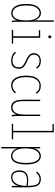

<svg xmlns="http://www.w3.org/2000/svg" viewBox="1064 -1769 872 3040"><g transform="rotate(90 1500.0 -249.0)"><path d="M188 9Q151 9 117.5 -14Q84 -37 63.5 -90Q43 -143 43 -232Q43 -315 63.5 -365.5Q84 -416 116.5 -438.5Q149 -461 187 -461Q232 -461 262.5 -428.5Q293 -396 302 -354V-665H324L325 -71Q325 -53 325.5 -35.5Q326 -18 332 0L311 -1Q305 -16 304.5 -43Q304 -70 304 -88Q294 -49 264.5 -20Q235 9 188 9ZM190 -12Q243 -12 273 -65Q303 -118 303 -231Q303 -311 285 -356.5Q267 -402 240.5 -421Q214 -440 188 -440Q139 -440 103 -393Q67 -346 67 -239Q67 -151 84.5 -101.5Q102 -52 130.5 -32Q159 -12 190 -12Z M454 0V-21H554V-428H458V-449H578V-21H670V0ZM563 -576Q554 -576 547 -583Q540 -590 540 -600Q540 -611 546.5 -618.5Q553 -626 563 -626Q572 -626 579 -618.5Q586 -611 586 -600Q586 -590 579 -583Q572 -576 563 -576Z M935 10Q892 10 858 -5.5Q824 -21 800 -49L816 -66Q835 -41 866.5 -26Q898 -11 936 -11Q1046 -11 1046 -114Q1046 -152 1018.5 -176Q991 -200 938 -223Q885 -245 853.5 -273.5Q822 -302 822 -350Q822 -398 855 -429Q888 -460 944 -460Q988 -460 1016.5 -445.5Q1045 -431 1065 -402L1050 -383Q1031 -414 1006 -426.5Q981 -439 946 -439Q896 -439 870.5 -414.5Q845 -390 845 -354Q845 -311 871.5 -287.5Q898 -264 954 -240Q1007 -218 1038 -188.5Q1069 -159 1069 -120Q1069 -57 1038 -23Q1007 11 935 10Z M1333 11Q1257 11 1217.5 -53Q1178 -117 1178 -228Q1178 -348 1223 -403.5Q1268 -459 1336 -459Q1382 -459 1412.5 -443Q1443 -427 1462 -391L1448 -377Q1428 -409 1404.5 -423.5Q1381 -438 1333 -438Q1297 -438 1267 -416.5Q1237 -395 1219 -349Q1201 -303 1201 -231Q1201 -125 1236 -68Q1271 -11 1336 -10Q1365 -10 1394 -24.5Q1423 -39 1443 -66L1457 -49Q1433 -19 1401 -4Q1369 11 1333 11Z M1674 11Q1641 11 1614.5 -7Q1588 -25 1573 -69.5Q1558 -114 1558 -191L1559 -449H1581V-191Q1581 -118 1593.5 -79Q1606 -40 1629 -25.5Q1652 -11 1684 -11Q1731 -11 1762.5 -55.5Q1794 -100 1794 -197V-449H1817V-92Q1817 -74 1818 -46Q1819 -18 1825 0H1802Q1796 -17 1795 -38Q1794 -59 1794 -75Q1780 -40 1754 -14.5Q1728 11 1674 11Z M1940 0V-21H2052V-644H1944V-665H2075V-21H2186V0Z M2307 167V-449H2329V-354Q2341 -402 2375 -431Q2409 -460 2454 -460Q2490 -459 2519 -436Q2548 -413 2565.5 -363Q2583 -313 2583 -232Q2583 -138 2565 -85Q2547 -32 2517 -10Q2487 12 2450 12Q2411 12 2376.5 -14.5Q2342 -41 2330 -92V167ZM2446 -9Q2479 -9 2504.5 -29.5Q2530 -50 2545 -98Q2560 -146 2560 -229Q2560 -338 2529 -388.5Q2498 -439 2450 -439Q2401 -439 2365 -386Q2329 -333 2329 -213Q2329 -146 2342 -105.5Q2355 -65 2374 -44Q2393 -23 2412.5 -16Q2432 -9 2446 -9Z M2782 11Q2731 11 2704.5 -27Q2678 -65 2678 -119Q2678 -172 2698.5 -203Q2719 -234 2754 -247Q2789 -260 2832 -260Q2850 -260 2876 -258Q2902 -256 2923 -252Q2922 -354 2899.5 -396.5Q2877 -439 2814 -439Q2759 -439 2713 -385L2699 -403Q2723 -430 2750 -445Q2777 -460 2813 -460Q2862 -460 2891 -439.5Q2920 -419 2933 -371.5Q2946 -324 2946 -241V0H2923V-104Q2911 -52 2875 -20.5Q2839 11 2782 11ZM2701 -119Q2701 -71 2721 -40Q2741 -9 2786 -9Q2833 -9 2863.5 -39.5Q2894 -70 2908.5 -120Q2923 -170 2923 -231Q2904 -236 2879 -238Q2854 -240 2837 -240Q2771 -240 2736 -214Q2701 -188 2701 -119Z"/></g></svg>

Font: Inconsolata Condensed ExtraLight
Style: Regular
Weight: 200
Width: 3
Monospace: yes
Designer: Raph Levien, Cyreal, Brenton Simpson
Foundry: Raph Levien, Cyreal, Google
Version: Version 3.100; ttfautohint (v1.8.4.7-5d5b)